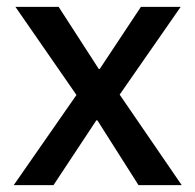

<svg xmlns="http://www.w3.org/2000/svg" viewBox="-20 -540 570 560"><path d="M20 0 203 -263 25 -520H151L268 -339H271L391 -520H507L329 -264L510 0H384L264 -189H261L136 0Z"/></svg>

Font: IBM Plex Thai Medium
Style: Regular
Weight: 500
Designer: Mike Abbink, Paul van der Laan, Pieter van Rosmalen, Ben Mitchell, Mark Frömberg
Foundry: Bold Monday
Version: Version 1.0